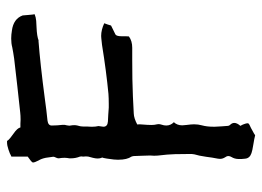

<svg xmlns="http://www.w3.org/2000/svg" viewBox="-119 -621 738 540"><g transform="rotate(-90 250.0 -351.0)"><path d="M412.6 -435.1Q416 -435.5 418.9 -435.5Q436 -435.5 454.6 -426.8L451.2 -417.5L448.2 -407.7L435.5 -401.4L423.3 -395.5Q418 -392.6 418 -377.4V-365.7Q418 -359.9 417.5 -357.4Q404.8 -348.1 385.7 -348.1H352.1Q321.8 -348.1 297.9 -347.7L249 -346.2L200.7 -343.8Q187.5 -343.3 169.9 -334Q170.4 -331.1 170.4 -327.6Q170.4 -324.2 169.9 -320.3L168.9 -306.2Q168.5 -299.8 168.5 -294.4Q168.5 -285.2 170.4 -278.3Q170.9 -276.4 170.9 -273.9Q170.9 -270 169.4 -265.6Q167 -258.8 167 -252.4Q167 -240.2 176.3 -231Q167.5 -221.7 167.5 -207.5L168.5 -195.8L169.9 -183.6Q170.4 -178.7 170.4 -174.3Q170.4 -162.6 167.5 -152.3Q163.6 -138.2 163.6 -119.6V-115.7L164.6 -97.2L166 -78.6Q166.5 -75.2 168.9 -72.8Q174.3 -67.4 174.3 -61Q174.3 -53.2 166 -43.9L168.9 -38.6L170.9 -33.7Q173.3 -27.3 173.3 -23.9Q173.3 -22.5 172.9 -21.5Q170.9 -18.6 160.2 -14.2Q156.2 -12.2 150.4 -8.8L145 -5.9L139.6 -2.4Q135.7 -3.4 128.4 -4.9L114.7 -7.3Q95.7 -10.3 89.4 -12.7Q74.7 -17.6 73.7 -30.8L72.8 -40.5V-49.8Q73.2 -60.5 78.1 -68.4Q81.1 -73.2 81.1 -77.6Q81.1 -82.5 77.6 -86.9Q73.2 -93.8 73.2 -101.1Q73.2 -104 73.7 -106.9L76.7 -123.5L79.1 -140.6Q82 -161.1 85.9 -173.3L86.9 -180.7V-188L86.4 -228Q85.4 -252.9 83.5 -266.1Q82 -277.3 82 -286.6Q82 -291 82.5 -295.4V-302.2Q82.5 -310.1 82 -319.3L81.1 -343.8L80.6 -346.7L79.6 -350.1Q70.8 -362.8 70.8 -386.7V-389.2Q70.8 -398.9 72.8 -410.6Q73.7 -418.9 75.7 -428.7L76.7 -431.2V-433.1Q74.2 -438.5 74.2 -445.3Q74.2 -451.2 76.2 -459L79.6 -471.7Q80.1 -475.6 80.1 -478.5Q80.1 -481.9 79.6 -484.9V-487.3L80.1 -490.2Q80.1 -493.2 79.6 -495.1Q74.7 -507.3 74.7 -520.5V-524.9L75.7 -531.2L76.2 -538.1Q76.2 -546.4 74.7 -554.7L75.2 -558.6L76.7 -562.5L78.6 -566.9Q79.1 -568.4 79.1 -569.8V-570.8L76.2 -591.3Q73.7 -603.5 68.8 -611.3Q63 -622.6 63 -627V-627.9Q64.5 -631.8 79.6 -642.1V-688L84 -689.9L88.9 -692.4L99.6 -696.3Q110.8 -700.2 120.1 -700.2H123.5Q126 -695.8 132.3 -690.9L144 -682.1Q159.7 -671.4 161.6 -662.6H172.4L183.1 -662.1Q194.8 -662.1 203.1 -663.1L278.8 -671.4L355 -680.2Q372.1 -682.6 386.7 -685.5Q397.9 -688.5 411.6 -688.5Q422.4 -688.5 434.1 -686.5Q467.3 -682.1 476.6 -656.2Q477.1 -654.8 478 -639.6Q479 -632.3 479 -628.9Q479.5 -624 480 -622.6Q471.7 -619.1 461.4 -618.2L442.9 -617.2Q418 -616.2 405.8 -611.3V-611.8Q340.8 -606.9 241.7 -593.8L211.4 -589.8L180.7 -586.4Q167 -584.5 167 -574.7V-573.7L167.5 -559.1L168.9 -543.9V-538.1L167.5 -532.2Q166.5 -527.8 166.5 -524.9Q166.5 -522.9 167 -521.5Q168 -516.1 168 -511.2Q168 -506.8 167 -502.4L165 -494.6Q164.1 -489.3 164.1 -483.4V-474.1L163.6 -464.4V-460Q163.6 -451.7 165 -445.8Q165.5 -444.8 165.5 -442.9Q165.5 -441.4 165 -439.5L164.1 -433.1Q163.6 -431.2 163.6 -429.2Q163.6 -417.5 178.2 -416.5L197.8 -415.5L217.3 -414.1H228Q243.7 -414.1 255.9 -415Q318.4 -420.9 394 -433.1Z"/></g></svg>

Font: Kurland
Style: Regular
Weight: 400
Designer: GGBot
Version: 0.22